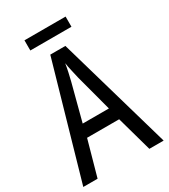

<svg xmlns="http://www.w3.org/2000/svg" viewBox="-207 -1001 920 1047"><g transform="rotate(-30 253.5 -477.5)"><path d="M416 -51 354 -273H152L90 -51H0L205 -766H300L506 -51ZM274 -581Q269 -604 262 -633.5Q255 -663 252 -685Q248 -659 242 -632Q236 -605 230 -581L170 -352H335ZM381 -904V-840H122V-904Z"/></g></svg>

Font: Noto Sans Tamil UI Condensed
Style: Regular
Weight: 400
Width: 3
Designer: Jelle Bosma - Monotype Design Team
Foundry: Monotype Imaging Inc.
Version: Version 2.004; ttfautohint (v1.8.4.7-5d5b)